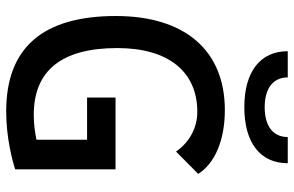

<svg xmlns="http://www.w3.org/2000/svg" viewBox="-186 -762 958 626"><g transform="rotate(90 293.0 -449.0)"><path d="M342.8 9.8C430.7 9.8 504.9 -10.7 532.2 -19.5V-346.7H297.9V-253.9H435.5V-88.9C412.1 -84 385.3 -80.1 354.5 -80.1C210 -80.1 136.7 -170.9 136.7 -352.5C136.7 -518.6 213.4 -613.3 344.7 -613.3C396.5 -613.3 443.8 -587.9 474.1 -543.9L546.9 -616.2C512.2 -671.4 436 -703.1 338.9 -703.1C144.5 -703.1 32.2 -573.2 32.2 -347.7C32.2 -109.4 135.7 9.8 342.8 9.8ZM329.6 -766.6C445.3 -766.6 512.2 -818.4 512.2 -908.2H426.8C426.8 -860.4 391.1 -833 329.6 -833C268.1 -833 232.4 -860.4 232.4 -908.2H147C147 -818.4 213.9 -766.6 329.6 -766.6Z"/></g></svg>

Font: Cascadia Mono NF
Style: Regular
Weight: 400
Monospace: yes
Designer: Aaron Bell
Foundry: Saja Typeworks
Version: Version 2404.023